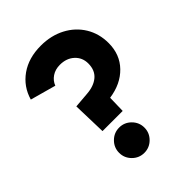

<svg xmlns="http://www.w3.org/2000/svg" viewBox="-210 -816 936 936"><g transform="rotate(-45 258.0 -348.5)"><path d="M154 -380.1 233.4 -386.6Q284.4 -390.2 313.9 -415.3Q343.4 -440.4 343.4 -486.9Q343.4 -527.5 314.7 -553.9Q286 -580.3 240.7 -580.3Q208.7 -580.3 185.5 -564.7Q162.3 -549.1 152.9 -523.9L20.6 -560.5Q40.6 -630.1 98.5 -671.1Q156.4 -712 240.7 -712Q310.9 -712 366.2 -683.1Q421.4 -654.2 452.7 -603.2Q483.9 -552.1 483.9 -486.9Q483.9 -408.6 433.8 -356.9Q383.7 -305.2 300.3 -293.4L298.2 -204.7H159.1ZM141.4 -72.4Q141.4 -108.3 167.1 -134Q192.7 -159.6 228.6 -159.6Q264.5 -159.6 290.1 -134Q315.8 -108.3 315.8 -72.4Q315.8 -36.6 290.1 -10.9Q264.5 14.7 228.6 14.7Q192.7 14.7 167.1 -10.9Q141.4 -36.6 141.4 -72.4Z"/></g></svg>

Font: Oak Sans Light
Style: Regular
Weight: 400
Designer: Erik Kennedy, Walven
Foundry: Erik Kennedy, Walven
Version: Version 1.100;Glyphs 3.1.2 (3151)